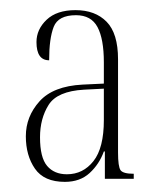

<svg xmlns="http://www.w3.org/2000/svg" viewBox="-20 -739 301 379"><path d="M108 -380Q67 -380 49 -406Q31 -432 31 -470Q31 -509 58 -539Q85 -569 143 -572L185 -574V-616Q185 -662 172.5 -685.5Q160 -709 130 -709Q95 -709 86 -686Q77 -663 77 -620Q52 -620 52 -656Q52 -681 72 -700Q92 -719 129 -719Q168 -719 190.5 -696Q213 -673 213 -622V-438Q213 -410 218 -403Q223 -396 244 -396V-386H187V-440H185Q176 -415 157 -397.5Q138 -380 108 -380ZM112 -395Q144 -395 164.5 -421Q185 -447 185 -502V-564L146 -562Q93 -559 76 -532Q59 -505 59 -468Q59 -428 73 -411.5Q87 -395 112 -395Z"/></svg>

Font: Noto Serif Display ExtraCondensed Thin
Style: Regular
Weight: 100
Width: 2
Designer: Monotype Design Team
Foundry: Monotype Imaging Inc.
Version: Version 2.009